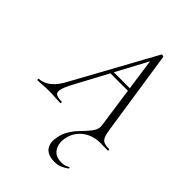

<svg xmlns="http://www.w3.org/2000/svg" viewBox="-296 -758 1153 1153"><g transform="rotate(45 280.5 -181.5)"><path d="M384 275Q347 275 324 262Q301 249 292.5 224Q284 199 290 165Q296 127 313 98Q330 69 351.5 46Q373 23 392 2.5Q411 -18 422.5 -38.5Q434 -59 430 -84L361 -570L378 -587L135 -133Q106 -79 101.5 -53.5Q97 -28 112.5 -20Q128 -12 158 -12Q162 -12 162 -6Q162 0 157 0Q138 0 111 -2Q84 -4 58 -4Q29 -4 10.5 -2Q-8 0 -34 0Q-38 0 -38 -6Q-38 -12 -34 -12Q-17 -12 4.5 -20.5Q26 -29 50.5 -52Q75 -75 99 -120L382 -635Q384 -639 391.5 -637.5Q399 -636 400 -633L481 -96Q486 -61 494 -43Q502 -25 517.5 -18.5Q533 -12 561 -12Q565 -12 565 -6Q565 0 561 0Q536 0 524 -0.5Q512 -1 499 -1Q454 -1 418 16Q382 33 359 62.5Q336 92 329 131Q320 178 341.5 213Q363 248 416 248Q436 248 447.5 243.5Q459 239 468 234Q470 232 472.5 236Q475 240 473 242Q450 259 430 267Q410 275 384 275ZM237 -339 253 -358H428L430 -339Z"/></g></svg>

Font: Cormorant Light Light
Style: Italic
Weight: 300
Italic angle: -10°
Version: Version 4.000